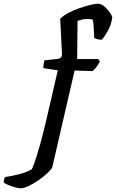

<svg xmlns="http://www.w3.org/2000/svg" viewBox="-190 -820 628 1040"><path d="M-79 200Q-86 200 -99 197Q-112 194 -126.5 189Q-141 184 -153 178.5Q-165 173 -170 168Q-170 160 -167.5 150.5Q-165 141 -163 139Q-126 134 -86 123.5Q-46 113 -18 97Q-12 86 -5 66Q2 46 10.5 19.5Q19 -7 27.5 -38Q36 -69 44.5 -103Q53 -137 61 -171Q78 -247 93 -309Q108 -371 123 -439L45 -451Q45 -465 47 -476.5Q49 -488 51 -493L123 -501Q134 -503 139 -507.5Q144 -512 146 -524L136 -718Q152 -735 180.5 -750Q209 -765 241 -776Q273 -787 300 -793.5Q327 -800 340 -800Q358 -800 375.5 -785Q393 -770 405 -752.5Q417 -735 418 -726Q413 -687 396 -656Q379 -625 362 -605Q345 -605 334.5 -608.5Q324 -612 320 -616Q320 -624 319 -644Q318 -664 316.5 -684.5Q315 -705 312 -714Q306 -716 298 -716.5Q290 -717 282 -717Q268 -717 255 -714Q242 -711 230 -707L228 -500H342L351 -487Q344 -472 332 -456.5Q320 -441 311 -435L214 -438L93 87Q87 98 67.5 117Q48 136 20.5 155Q-7 174 -33.5 187Q-60 200 -79 200Z"/></svg>

Font: Texturina Medium 12pt SemiBold
Style: Italic
Weight: 600
Italic angle: -11°
Version: Version 1.002